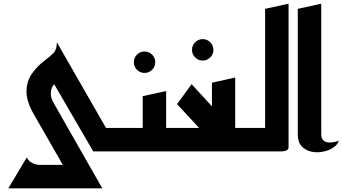

<svg xmlns="http://www.w3.org/2000/svg" viewBox="-20 -820 1855 1040"><path d="M393 200 162 -203Q122 -274 123.5 -328Q125 -382 154 -422.5Q183 -463 223 -493Q254 -516 271 -534Q288 -552 288 -591L627 0H485L274 -363Q258 -349 255.5 -321.5Q253 -294 269 -265L534 200ZM537 0V-127H700V0ZM25 200 125 33Q135 53 155 63Q175 73 193 73H365L425 200Z M763 -425Q739 -425 722 -442Q705 -459 705 -483Q705 -507 722 -524Q739 -541 763 -541Q787 -541 804 -524Q821 -507 821 -483Q821 -459 804 -442Q787 -425 763 -425Z M780 0V-127H1000V0ZM660 0V-127H753V-299L880 -327V-23Q880 -11 870 -6Q860 -1 850 -0.5Q840 0 840 0Z M1078 -492Q1054 -492 1037 -509Q1020 -526 1020 -550Q1020 -574 1037 -591Q1054 -608 1078 -608Q1102 -608 1119 -591Q1136 -574 1136 -550Q1136 -526 1119 -509Q1102 -492 1078 -492Z M960 0V-127H1363V0ZM1155 -23 939 -256 1018 -364 1250 -111ZM1128 -50V-372L1254 -400V-50Z M1323 0V-127H1416V-772L1543 -800V-23Q1543 -11 1533 -6Q1523 -1 1513 -0.5Q1503 0 1503 0Z M1815 -58Q1809 -36 1784.5 -20Q1760 -4 1727.5 2Q1695 8 1664.5 1Q1634 -6 1613.5 -28.5Q1593 -51 1593 -93V-772L1720 -800V-93Q1720 -71 1731 -60.5Q1742 -50 1758 -48.5Q1774 -47 1790 -50.5Q1806 -54 1815 -58Z"/></svg>

Font: Reem Kufi Fun SemiBold
Style: Regular
Weight: 600
Designer: Khaled Hosny
Version: Version 1.005